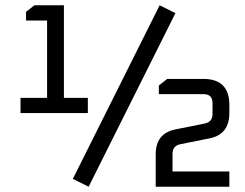

<svg xmlns="http://www.w3.org/2000/svg" viewBox="-20 -710 932 730"><path d="M58 -280V-338H159V-632H79V-665L111 -690H223V-338H314V-280ZM257 -30 587 -690 647 -660 317 0ZM572 0V-123Q572 -203 647 -218L757 -240Q788 -246 788 -276V-318Q788 -352 754 -352H584V-385L616 -410H753Q852 -410 852 -311V-280Q852 -199 777 -184L667 -162Q636 -156 636 -126V-58H852V0Z"/></svg>

Font: Oxanium ExtraLight
Style: Regular
Weight: 400
Version: Version 2.000